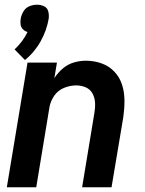

<svg xmlns="http://www.w3.org/2000/svg" viewBox="-20 -796 616 816"><path d="M86 -541Q127 -574 153 -621Q179 -668 187 -717Q189 -733 185 -748Q181 -763 167 -769.5Q153 -776 137 -776Q121 -776 105 -769.5Q89 -763 80 -748Q71 -733 68 -717Q66 -704 67.5 -692Q69 -680 77.5 -671.5Q86 -663 97 -660Q87 -639 73 -620.5Q59 -602 42 -586ZM9 0H134L190 -339Q194 -365 210 -388.5Q226 -412 252 -422.5Q278 -433 304 -433Q326 -433 345 -424.5Q364 -416 373.5 -398Q383 -380 384 -358.5Q385 -337 381 -315L329 0H454L504 -298Q509 -333 509 -368Q509 -403 499 -435Q489 -467 466.5 -491Q444 -515 412 -526.5Q380 -538 345 -538Q320 -538 294 -530.5Q268 -523 247 -505Q226 -487 211 -464L222 -530H97Z"/></svg>

Font: Iosevka Sparkle
Style: Bold Italic
Weight: 700
Italic angle: -9°
Designer: Belleve Invis
Foundry: Belleve Invis
Version: Version 4.5.0; ttfautohint (v1.8.3)